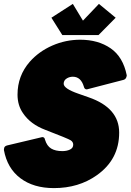

<svg xmlns="http://www.w3.org/2000/svg" viewBox="-22 -952 671 986"><path d="M255 14Q150 14 82.5 -37Q15 -88 -2 -182L-1 -190Q0 -201 14 -205L195 -248Q207 -248 209 -235Q219 -202 241 -189Q263 -176 298 -176Q321 -176 337.5 -184Q354 -192 354 -209Q354 -223 341 -231.5Q328 -240 211 -285Q134 -314 96 -371Q68 -411 68 -466Q68 -563 131 -635Q178 -688 246.5 -718Q315 -748 390 -748Q482 -748 546 -704Q610 -660 629 -565Q627 -546 613 -542Q427 -493 424 -493Q412 -493 409 -506Q394 -558 352 -558Q336 -558 322 -550Q305 -540 305 -522Q305 -497 380 -471L434 -452Q590 -398 590 -271Q590 -133 475 -52Q382 14 255 14ZM484 -772H298L242 -861L352 -932L404 -846L486 -932L572 -861Z"/></svg>

Font: YamahaIndonesia935. App Black
Style: Italic
Weight: 900
Italic angle: -10°
Designer: Dalton Maag Ltd
Foundry: Dalton Maag Ltd
Version: Version 1.002; January 01, 2024; Regular/Italic